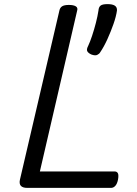

<svg xmlns="http://www.w3.org/2000/svg" viewBox="-20 -914 665 934"><path d="M113 0Q68 0 77 -40L269 -863Q272 -877 282.5 -883.5Q293 -890 315 -890Q338 -890 349 -883Q360 -876 355 -861L174 -80H537Q549 -80 553.5 -71Q558 -62 554 -40Q550 -20 541 -10Q532 0 520 0ZM424 -649Q409 -656 404.5 -665Q400 -674 409 -691Q418 -710 428 -740Q438 -770 446.5 -803Q455 -836 459 -863Q460 -879 469 -886.5Q478 -894 503 -894Q527 -894 538.5 -886.5Q550 -879 549 -863Q545 -834 532 -797Q519 -760 502.5 -723.5Q486 -687 467 -659Q463 -652 453 -647Q443 -642 424 -649Z"/></svg>

Font: Playwrite AT
Style: Italic
Weight: 400
Italic angle: -13.0072°
Designer: Veronika Burian, José Scaglione
Foundry: TypeTogether
Version: Version 1.002